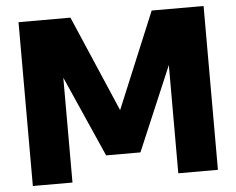

<svg xmlns="http://www.w3.org/2000/svg" viewBox="-52 -802 1064 864"><g transform="rotate(-5 480.0 -370.0)"><path d="M62 0V-740H296.5L483 -306L663.5 -740H898V0H719V-489L557.5 -108.5H402.5L241 -473.5V0Z"/></g></svg>

Font: Encode Sans XBd
Style: Regular
Weight: 800
Designer: Multiple Designers
Foundry: Impallari Type
Version: Version 3.002; ttfautohint (v1.8.3) -l 8 -r 50 -G 200 -x 14 